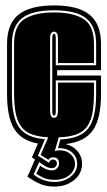

<svg xmlns="http://www.w3.org/2000/svg" viewBox="-20 -523 395 709"><path d="M181 166Q152 166 130 157Q108 148 81 129L88 115L109 66L98 58L120 7Q59 -4 32.5 -47Q6 -90 6 -176V-361Q6 -435 48.5 -469Q91 -503 180 -503Q269 -503 311 -468.5Q353 -434 353 -361V-264H191V-244H353V-176Q353 -85 323 -42Q293 1 222 9Q249 15 266 35Q283 55 283 82Q283 118 253.5 142Q224 166 181 166ZM181 149Q216 149 240.5 129.5Q265 110 265 82Q265 57 246.5 40.5Q228 24 200 24H194L203 -8Q276 -11 305.5 -48.5Q335 -86 335 -176V-226H186V-112Q186 -96 180 -96Q173 -96 173 -112V-380Q173 -391 174.5 -394.5Q176 -398 179 -398Q182 -398 184 -395Q186 -392 186 -380V-282H335V-361Q335 -426 298 -455.5Q261 -485 180 -485Q98 -485 61 -455.5Q24 -426 24 -361V-176Q24 -89 51.5 -51.5Q79 -14 146 -9L120 52L161 78Q165 66 176 66Q181 66 185.5 69.5Q190 73 190 81Q190 88 184.5 93Q179 98 172 98Q159 98 146 90Q133 82 125 75L104 121Q119 134 139.5 141.5Q160 149 181 149ZM181 141Q155 141 137.5 132Q120 123 114 119L128 89Q136 95 147.5 100.5Q159 106 172 106Q183 106 190.5 98.5Q198 91 198 81Q198 58 176 58Q164 58 159 67L130 49L158 -16Q115 -18 87 -31.5Q59 -45 45.5 -79.5Q32 -114 32 -176V-361Q32 -428 70 -452.5Q108 -477 180 -477Q251 -477 289 -452.5Q327 -428 327 -361V-290H194V-380Q194 -395 190 -400.5Q186 -406 180 -406Q173 -406 169 -400.5Q165 -395 165 -380V-114Q165 -88 180 -88Q194 -88 194 -114V-218H327V-176Q327 -112 313.5 -78Q300 -44 271 -30.5Q242 -17 197 -16L182 36Q185 34 189 33Q193 32 200 32Q225 32 241 46.5Q257 61 257 82Q257 106 236.5 123.5Q216 141 181 141Z"/></svg>

Font: Alumni Sans Collegiate One SC
Style: Regular
Weight: 400
Designer: Robert E. Leuschke
Foundry: Robert E. Leuschke
Version: Version 1.100